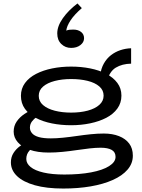

<svg xmlns="http://www.w3.org/2000/svg" viewBox="-20 -868 823 1110"><path d="M346 222Q249 222 181.5 203Q114 184 78.5 150Q43 116 43 71Q43 40 58 16.5Q73 -7 96 -23.5Q119 -40 142 -50L189 -25Q168 -17 150 3Q132 23 132 51Q132 77 157 97.5Q182 118 231.5 129.5Q281 141 352 141Q440 141 506.5 128.5Q573 116 610.5 92.5Q648 69 648 39Q648 11 625.5 -1.5Q603 -14 562 -14Q534 -14 498 -10Q462 -6 422 0Q382 6 341 10Q300 14 262 14Q197 14 152 -2Q107 -18 83 -45.5Q59 -73 59 -107Q59 -140 76.5 -165.5Q94 -191 122 -209.5Q150 -228 182 -240L226 -211Q210 -204 193 -192.5Q176 -181 164.5 -165.5Q153 -150 153 -130Q153 -112 165.5 -97.5Q178 -83 204.5 -75.5Q231 -68 274 -68Q306 -68 345 -72Q384 -76 425 -82Q466 -88 505.5 -92Q545 -96 580 -96Q630 -96 668 -81Q706 -66 727 -38Q748 -10 748 32Q748 77 717.5 112.5Q687 148 632 172.5Q577 197 504 209.5Q431 222 346 222ZM391 -144Q333 -144 280.5 -154.5Q228 -165 187.5 -186Q147 -207 124 -239Q101 -271 101 -314Q101 -356 124.5 -388Q148 -420 189 -441Q230 -462 282 -472.5Q334 -483 391 -483Q449 -483 501.5 -472.5Q554 -462 594.5 -441Q635 -420 658.5 -388.5Q682 -357 682 -315Q682 -273 658.5 -240.5Q635 -208 594.5 -187Q554 -166 501.5 -155Q449 -144 391 -144ZM391 -217Q445 -217 487.5 -228.5Q530 -240 554.5 -262Q579 -284 579 -315Q579 -347 554 -368.5Q529 -390 486.5 -400.5Q444 -411 391 -411Q339 -411 296.5 -400Q254 -389 229 -367.5Q204 -346 204 -314Q204 -282 229 -260.5Q254 -239 296.5 -228Q339 -217 391 -217ZM598 -397 559 -432Q564 -472 580.5 -501Q597 -530 621.5 -549Q646 -568 676 -578Q706 -588 738 -589V-500Q686 -499 649.5 -477Q613 -455 598 -397ZM311 -675Q311 -717 343.5 -763Q376 -809 428 -848L453 -821Q410 -784 388 -750.5Q366 -717 363 -691Q372 -695 382 -696Q392 -697 404 -697Q431 -697 448.5 -683.5Q466 -670 466 -647Q466 -624 445 -607.5Q424 -591 391 -591Q358 -591 334.5 -613.5Q311 -636 311 -675Z"/></svg>

Font: BioRhyme SemiExpanded
Style: Regular
Weight: 400
Width: 6
Designer: Aoife Mooney
Foundry: Aoife Mooney Type
Version: Version 1.600;gftools[0.9.33]